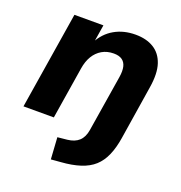

<svg xmlns="http://www.w3.org/2000/svg" viewBox="-126 -613 863 915"><g transform="rotate(20 305.0 -155.5)"><path d="M231 193 224 83 273 78Q310 74 331 54.5Q352 35 358 -2L404 -288Q409 -320 404 -341Q399 -362 383.5 -373Q368 -384 341 -384Q307 -384 281.5 -369Q256 -354 240 -327.5Q224 -301 218 -263L176 0H22L101 -493H248L233 -400L228 -399Q255 -451 301.5 -477.5Q348 -504 408 -504Q463 -504 500.5 -481Q538 -458 553.5 -411.5Q569 -365 557 -291L514 -18Q506 33 489.5 71Q473 109 446 133.5Q419 158 377.5 171.5Q336 185 279 189Z"/></g></svg>

Font: Nunito Sans 11pt ExtraBold
Style: Italic
Weight: 800
Italic angle: -9°
Version: Version 3.101;gftools[0.9.27]